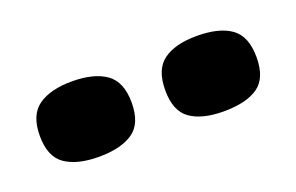

<svg xmlns="http://www.w3.org/2000/svg" viewBox="-36 -806 506 328"><g transform="rotate(-20 217.0 -641.5)"><path d="M330 -573Q291 -573 269.5 -588Q248 -603 248 -641Q248 -679 269.5 -694.5Q291 -710 330 -710Q371 -710 392.5 -694.5Q414 -679 414 -641Q414 -603 392.5 -588Q371 -573 330 -573ZM103 -573Q64 -573 42 -588Q20 -603 20 -641Q20 -679 42 -694.5Q64 -710 103 -710Q143 -710 165 -694.5Q187 -679 187 -641Q187 -603 165 -588Q143 -573 103 -573Z"/></g></svg>

Font: Bricolage Grotesque 48pt ExtraBold
Style: Regular
Weight: 800
Designer: Mathieu Triay
Foundry: Atelier Triay
Version: Version 1.000; ttfautohint (v1.8.4.7-5d5b);gftools[0.9.32]